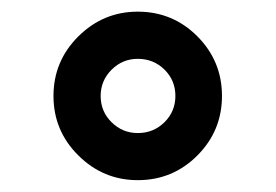

<svg xmlns="http://www.w3.org/2000/svg" viewBox="-20 -720 468 326"><path d="M213.9 -414.1Q155.3 -414.1 113 -456.1Q70.8 -498 70.8 -557.1Q70.8 -616.2 113 -658.2Q155.3 -700.2 213.9 -700.2Q273.4 -700.2 315.2 -658.2Q356.9 -616.2 356.9 -557.1Q356.9 -498 315.2 -456.1Q273.4 -414.1 213.9 -414.1ZM213.9 -494.1Q240.7 -494.1 259.3 -512.5Q277.8 -530.8 277.8 -557.1Q277.8 -583.5 259.3 -601.8Q240.7 -620.1 213.9 -620.1Q188 -620.1 169.4 -601.6Q150.9 -583 150.9 -557.1Q150.9 -530.8 169.4 -512.5Q188 -494.1 213.9 -494.1Z"/></svg>

Font: HK Grotesk Legacy
Style: Bold
Weight: 700
Designer: Alfredo Marco Pradil
Foundry: Hanken Design Co.
Version: Version 2.022;PS 002.022;hotconv 1.0.88;makeotf.lib2.5.64775